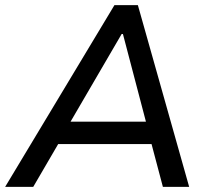

<svg xmlns="http://www.w3.org/2000/svg" viewBox="-28 -725 825 745"><path d="M-8 0 416 -705H507L706 0H604L551 -200L592 -166H165L217 -199L101 0ZM444 -593 233 -231 212 -253H574L544 -231L449 -593Z"/></svg>

Font: Nunito Sans 7pt Medium
Style: Italic
Weight: 500
Italic angle: -9°
Designer: Vernon Adams
Foundry: Vernon Adams
Version: Version 3.101;gftools[0.9.27]